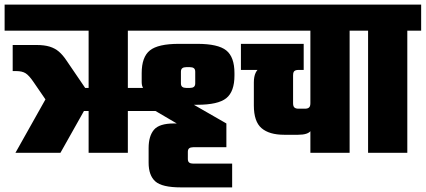

<svg xmlns="http://www.w3.org/2000/svg" viewBox="-40 -662 1845 832"><path d="M514 -552V0H344V-552ZM-20 -642H1036V-529H-20ZM119 -467Q152 -467 175 -460Q198 -453 215 -438.5Q232 -424 248 -400L357 -240L222 0H27L186 -283L164 -221L105 -307Q86 -335 71 -344.5Q56 -354 30 -354H15V-467ZM806 -351Q806 -362 800 -366.5Q794 -371 783 -371H767Q756 -371 750 -366.5Q744 -362 744 -351V-301Q744 -290 750 -285.5Q756 -281 767 -281H783Q794 -281 800 -285.5Q806 -290 806 -301ZM966 150H744Q662 150 633 124Q604 98 604 43V-20Q604 -72 627 -99.5Q650 -127 714 -127H726L634 -181H241V-281H684V-253Q635 -253 604.5 -262.5Q574 -272 574 -306V-345Q574 -415 609.5 -443.5Q645 -472 735 -472H815Q905 -472 940.5 -443.5Q976 -415 976 -345V-335Q976 -265 940.5 -236.5Q905 -208 815 -208H800L941 -127V-24H797Q786 -24 780 -19.5Q774 -15 774 -4V27Q774 38 780 42.5Q786 47 797 47H966Z M994 -642H1535V-529H994ZM1305 -592H1475V0H1305ZM1004 -472H1276V-359H1004ZM1060 -305Q1060 -355 1091 -371Q1122 -387 1171 -387L1253 -359Q1246 -359 1240.5 -357Q1235 -355 1232.5 -350Q1230 -345 1230 -335V-215Q1230 -201 1236 -196Q1242 -191 1253 -191H1282Q1293 -191 1299 -196Q1305 -201 1305 -215L1319 -148Q1319 -114 1307 -96Q1295 -78 1252 -78H1191Q1127 -78 1093.5 -106.5Q1060 -135 1060 -205Z M1555 -552H1725V0H1555ZM1495 -642H1785V-529H1495Z"/></svg>

Font: Teko Light
Style: Bold
Weight: 700
Version: Version 2.000;gftools[0.9.28.dev9+g7d2139d.d20230707]